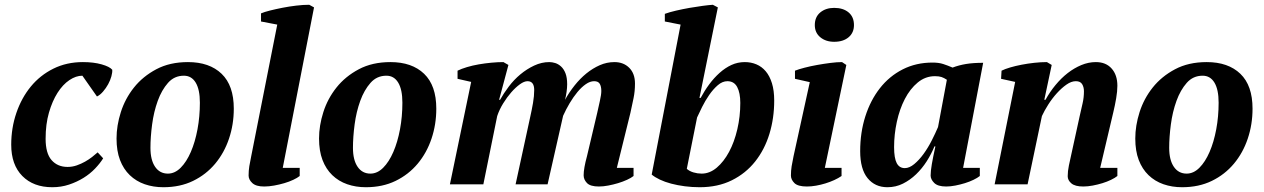

<svg xmlns="http://www.w3.org/2000/svg" viewBox="-20 -772 5294 804"><path d="M412 -109Q399 -88 378 -66Q357 -44 329.5 -27Q302 -10 269 1Q236 12 199 12Q120 12 73.5 -35Q27 -82 27 -166Q27 -236 48.5 -299Q70 -362 109 -409.5Q148 -457 203.5 -484.5Q259 -512 327 -512Q372 -512 405.5 -502.5Q439 -493 450 -480Q451 -469 446.5 -452.5Q442 -436 433 -419.5Q424 -403 411.5 -388.5Q399 -374 386 -368L325 -455Q298 -455 270.5 -436.5Q243 -418 221 -383.5Q199 -349 185 -300.5Q171 -252 171 -191Q171 -130 196 -101.5Q221 -73 263 -73Q283 -73 301.5 -79.5Q320 -86 336 -95Q352 -104 365.5 -114.5Q379 -125 389 -134Z M750 -455Q710 -455 683.5 -425Q657 -395 640.5 -349.5Q624 -304 617 -251Q610 -198 610 -153Q610 -102 629.5 -73.5Q649 -45 683 -45Q712 -45 736.5 -69.5Q761 -94 779 -135.5Q797 -177 807 -230.5Q817 -284 817 -342Q817 -397 799.5 -426Q782 -455 750 -455ZM468 -192Q468 -246 486 -302.5Q504 -359 541 -405.5Q578 -452 634.5 -482Q691 -512 767 -512Q857 -512 908 -463Q959 -414 959 -317Q959 -251 939 -191.5Q919 -132 881 -86.5Q843 -41 788.5 -14.5Q734 12 664 12Q622 12 586 -0.5Q550 -13 523.5 -38.5Q497 -64 482.5 -102Q468 -140 468 -192Z M1141 -669 1073 -682V-716Q1087 -722 1111 -728Q1135 -734 1163 -739.5Q1191 -745 1220.5 -748.5Q1250 -752 1275 -752L1295 -741L1164 -69H1235V-35Q1225 -27 1208 -19Q1191 -11 1170.5 -5Q1150 1 1128 5Q1106 9 1086 9Q1052 9 1036.5 -5.5Q1021 -20 1021 -37Q1021 -57 1024 -76Q1027 -95 1032 -118Z M1598 -455Q1558 -455 1531.5 -425Q1505 -395 1488.5 -349.5Q1472 -304 1465 -251Q1458 -198 1458 -153Q1458 -102 1477.5 -73.5Q1497 -45 1531 -45Q1560 -45 1584.5 -69.5Q1609 -94 1627 -135.5Q1645 -177 1655 -230.5Q1665 -284 1665 -342Q1665 -397 1647.5 -426Q1630 -455 1598 -455ZM1316 -192Q1316 -246 1334 -302.5Q1352 -359 1389 -405.5Q1426 -452 1482.5 -482Q1539 -512 1615 -512Q1705 -512 1756 -463Q1807 -414 1807 -317Q1807 -251 1787 -191.5Q1767 -132 1729 -86.5Q1691 -41 1636.5 -14.5Q1582 12 1512 12Q1470 12 1434 -0.5Q1398 -13 1371.5 -38.5Q1345 -64 1330.5 -102Q1316 -140 1316 -192Z M2481 -300Q2486 -323 2492 -349.5Q2498 -376 2498 -391Q2498 -410 2491.5 -421Q2485 -432 2468 -432Q2451 -432 2433 -419.5Q2415 -407 2398 -386.5Q2381 -366 2365.5 -340Q2350 -314 2338 -287L2273 0H2139L2200 -281Q2207 -312 2212 -341Q2217 -370 2217 -395Q2217 -432 2189 -432Q2175 -432 2157 -419Q2139 -406 2121 -385.5Q2103 -365 2087 -339Q2071 -313 2062 -286L2004 0H1864L1953 -429L1896 -442V-476Q1912 -484 1935.5 -491Q1959 -498 1985 -502.5Q2011 -507 2038 -509.5Q2065 -512 2088 -512L2109 -500L2070 -354H2074Q2089 -381 2110.5 -409.5Q2132 -438 2159 -460.5Q2186 -483 2217 -497.5Q2248 -512 2280 -512Q2292 -512 2305 -508Q2318 -504 2329.5 -493.5Q2341 -483 2348 -465Q2355 -447 2355 -419Q2355 -405 2352.5 -387Q2350 -369 2346 -354Q2363 -385 2386 -414Q2409 -443 2435.5 -464.5Q2462 -486 2491.5 -499Q2521 -512 2553 -512Q2591 -512 2615 -488Q2639 -464 2639 -422Q2639 -390 2633 -361Q2627 -332 2620 -300L2563 -69H2633V-35Q2623 -27 2605.5 -19Q2588 -11 2568 -5Q2548 1 2527 5Q2506 9 2488 9Q2452 9 2438 -5.5Q2424 -20 2424 -38Q2424 -67 2438 -118Z M3026 -432Q3005 -432 2985.5 -415Q2966 -398 2949.5 -374Q2933 -350 2920 -324Q2907 -298 2899 -280L2856 -65Q2867 -55 2884 -50Q2901 -45 2918 -45Q2952 -45 2981.5 -70Q3011 -95 3033 -136Q3055 -177 3067.5 -230.5Q3080 -284 3080 -341Q3080 -383 3067 -407.5Q3054 -432 3026 -432ZM2830 -669 2764 -682V-714Q2783 -721 2811 -727.5Q2839 -734 2867.5 -739Q2896 -744 2922.5 -747.5Q2949 -751 2965 -752L2986 -741L2909 -362H2914Q2930 -392 2950 -419Q2970 -446 2993.5 -467Q3017 -488 3043 -500Q3069 -512 3099 -512Q3125 -512 3147.5 -502.5Q3170 -493 3186.5 -473.5Q3203 -454 3212.5 -423.5Q3222 -393 3222 -351Q3222 -277 3202 -211.5Q3182 -146 3142.5 -96Q3103 -46 3044.5 -17Q2986 12 2910 12Q2878 12 2847.5 8Q2817 4 2790.5 -3Q2764 -10 2743 -20Q2722 -30 2709 -41Z M3309 -442V-476Q3324 -482 3349 -488.5Q3374 -495 3402 -500Q3430 -505 3457.5 -508.5Q3485 -512 3506 -512L3524 -500L3434 -69H3504V-35Q3491 -26 3473.5 -18Q3456 -10 3436.5 -4Q3417 2 3397 5.5Q3377 9 3359 9Q3321 9 3306.5 -5.5Q3292 -20 3292 -37Q3292 -57 3295 -76Q3298 -95 3303 -118L3371 -428ZM3392 -667Q3392 -701 3415 -720Q3438 -739 3473 -739Q3511 -739 3533.5 -720Q3556 -701 3556 -667Q3556 -635 3533.5 -616Q3511 -597 3473 -597Q3438 -597 3415 -616Q3392 -635 3392 -667Z M3893 -159Q3880 -127 3860.5 -96.5Q3841 -66 3816 -42Q3791 -18 3761 -3Q3731 12 3696 12Q3644 12 3613 -26Q3582 -64 3582 -139Q3582 -217 3603.5 -284.5Q3625 -352 3664.5 -402.5Q3704 -453 3760 -481.5Q3816 -510 3885 -510Q3911 -510 3929.5 -504Q3948 -498 3969 -489Q3995 -499 4025 -504Q4055 -509 4097 -509L4013 -69H4083V-35Q4073 -27 4056.5 -19Q4040 -11 4020.5 -5Q4001 1 3980.5 5Q3960 9 3942 9Q3907 9 3892 -6Q3877 -21 3877 -37Q3877 -55 3882 -84.5Q3887 -114 3897 -159ZM3769 -68Q3788 -68 3808.5 -85Q3829 -102 3847.5 -127.5Q3866 -153 3881.5 -183.5Q3897 -214 3908 -240L3945 -438Q3933 -446 3922.5 -449.5Q3912 -453 3895 -453Q3855 -453 3823 -426.5Q3791 -400 3769 -357.5Q3747 -315 3735.5 -262Q3724 -209 3724 -156Q3724 -110 3735 -89Q3746 -68 3769 -68Z M4501 -285Q4508 -316 4513.5 -340Q4519 -364 4519 -390Q4519 -407 4511.5 -419.5Q4504 -432 4485 -432Q4466 -432 4445.5 -417.5Q4425 -403 4405.5 -381.5Q4386 -360 4369.5 -334Q4353 -308 4343 -286L4283 0H4145L4231 -429L4172 -442L4174 -476Q4188 -483 4210 -489.5Q4232 -496 4258 -501Q4284 -506 4311.5 -509Q4339 -512 4364 -512L4384 -500L4353 -354H4358Q4376 -387 4400 -416Q4424 -445 4451 -466Q4478 -487 4508 -499.5Q4538 -512 4569 -512Q4611 -512 4635 -485Q4659 -458 4659 -413Q4659 -390 4654 -360.5Q4649 -331 4642 -302L4587 -69H4659V-35Q4649 -27 4632.5 -19Q4616 -11 4596.5 -5Q4577 1 4556 5Q4535 9 4516 9Q4482 9 4466.5 -4Q4451 -17 4451 -34Q4451 -55 4456 -79Q4461 -103 4466 -125Z M5016 -455Q4976 -455 4949.5 -425Q4923 -395 4906.5 -349.5Q4890 -304 4883 -251Q4876 -198 4876 -153Q4876 -102 4895.5 -73.5Q4915 -45 4949 -45Q4978 -45 5002.5 -69.5Q5027 -94 5045 -135.5Q5063 -177 5073 -230.5Q5083 -284 5083 -342Q5083 -397 5065.5 -426Q5048 -455 5016 -455ZM4734 -192Q4734 -246 4752 -302.5Q4770 -359 4807 -405.5Q4844 -452 4900.5 -482Q4957 -512 5033 -512Q5123 -512 5174 -463Q5225 -414 5225 -317Q5225 -251 5205 -191.5Q5185 -132 5147 -86.5Q5109 -41 5054.5 -14.5Q5000 12 4930 12Q4888 12 4852 -0.5Q4816 -13 4789.5 -38.5Q4763 -64 4748.5 -102Q4734 -140 4734 -192Z"/></svg>

Font: PTSerif
Style: Bold Italic
Weight: 700
Italic angle: -12°
Designer: A.Korolkova, O.Umpeleva, V.Yefimov
Foundry: ParaType Ltd
Version: Version 1.000W OFL; ttfautohint (v1.2) -l 8 -r 50 -G 200 -x 